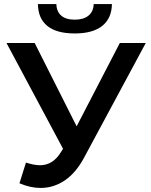

<svg xmlns="http://www.w3.org/2000/svg" viewBox="-20 -912 746 947"><path d="M699 -700 395 -135Q355 -60 300 -22.5Q245 15 180 15Q130 15 76 -8L108 -110Q149 -97 177 -97Q241 -97 280 -161L291 -178L12 -700H151L358 -289L571 -700ZM167 -892H258Q259 -855 282 -835Q305 -815 349 -815Q392 -815 416.5 -835Q441 -855 442 -892H532Q531 -822 484.5 -784.5Q438 -747 349 -747Q259 -747 213.5 -784Q168 -821 167 -892Z"/></svg>

Font: mBank SemiBold
Style: Regular
Weight: 600
Designer: Julieta Ulanovsky
Foundry: Julieta Ulanovsky
Version: Version 7.200